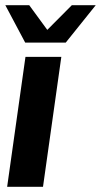

<svg xmlns="http://www.w3.org/2000/svg" viewBox="-38 -719 388 739"><path d="M60 -500H198L127.5 0H-10.5ZM59 -555 -17.5 -699H74.5L144 -604L238.5 -699H330.5L215 -555Z"/></svg>

Font: Urbanist ExtraBold
Style: Italic
Weight: 800
Italic angle: -8°
Designer: Corey Hu
Foundry: Corey Hu
Version: Version 1.321; ttfautohint (v1.8.4.7-5d5b)